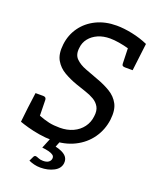

<svg xmlns="http://www.w3.org/2000/svg" viewBox="-163 -817 872 1084"><g transform="rotate(20 272.5 -274.5)"><path d="M223 8Q185 8 146 1.5Q107 -5 75 -14Q43 -23 24 -30L34 -119L109 -100Q148 -85 176 -79Q204 -73 241 -73Q285 -73 320 -89Q355 -105 376.5 -134Q398 -163 402 -200Q407 -235 394.5 -257Q382 -279 359 -292.5Q336 -306 306.5 -315.5Q277 -325 246 -336Q206 -350 169.5 -371Q133 -392 112.5 -427.5Q92 -463 99 -522Q106 -581 139 -627Q172 -673 225.5 -699Q279 -725 347 -725Q390 -725 441 -714.5Q492 -704 537 -684L528 -610L454 -625Q422 -634 391.5 -639Q361 -644 337 -644Q296 -644 264.5 -630Q233 -616 213.5 -591.5Q194 -567 191 -535Q185 -493 208 -470Q231 -447 268.5 -433Q306 -419 346 -404Q391 -388 427.5 -366Q464 -344 483 -308.5Q502 -273 495 -214Q487 -151 451.5 -100.5Q416 -50 357.5 -21Q299 8 223 8ZM449 -635 528 -610 517 -519H471Q462 -519 457 -522.5Q452 -526 452 -535ZM113 -94 34 -119 46 -210H92Q100 -210 105 -206.5Q110 -203 111 -194ZM215 176Q195 176 177 171.5Q159 167 144 160L157 133Q161 124 169 124Q175 124 187 129.5Q199 135 216 135Q237 135 248.5 127Q260 119 262 106Q264 92 254 84.5Q244 77 226 72.5Q208 68 187 66L216 -5H272L256 35Q299 45 317.5 62.5Q336 80 333 107Q329 140 294.5 158Q260 176 215 176Z"/></g></svg>

Font: Aleo
Style: Italic
Weight: 400
Italic angle: -7°
Designer: Alessio Laiso
Foundry: Alessio Laiso
Version: Version 2.001;gftools[0.9.29]